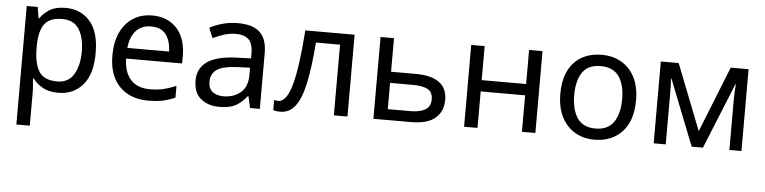

<svg xmlns="http://www.w3.org/2000/svg" viewBox="-47 -780 4993 1253"><g transform="rotate(5 2450.0 -153.0)"><path d="M85 -536H157L169 -463H173Q197 -498 235.5 -522Q274 -546 340 -546Q439 -546 499.5 -477Q560 -408 560 -269Q560 -131 499.5 -60.5Q439 10 339 10Q276 10 236 -13Q196 -36 173 -68H167Q168 -51 170.5 -25Q173 1 173 20V240H85ZM173 -286V-269Q173 -170 205.5 -116.5Q238 -63 326 -63Q399 -63 434 -121.5Q469 -180 469 -270Q469 -363 434 -417.5Q399 -472 324 -472Q242 -472 208 -426Q174 -380 173 -286Z M907 -546Q975 -546 1025 -516Q1075 -486 1101.5 -431.5Q1128 -377 1128 -304V-251H761Q763 -160 807.5 -112.5Q852 -65 932 -65Q983 -65 1022.5 -74.5Q1062 -84 1104 -102V-25Q1063 -7 1023 1.5Q983 10 928 10Q851 10 793 -21Q735 -52 702.5 -113Q670 -174 670 -264Q670 -352 699.5 -415Q729 -478 782.5 -512Q836 -546 907 -546ZM906 -474Q843 -474 806.5 -433.5Q770 -393 763 -321H1036Q1035 -389 1004 -431.5Q973 -474 906 -474Z M1467 -545Q1565 -545 1612 -502Q1659 -459 1659 -365V0H1595L1578 -76H1574Q1539 -32 1500 -11Q1461 10 1394 10Q1321 10 1273 -28.5Q1225 -67 1225 -149Q1225 -229 1288 -272.5Q1351 -316 1482 -320L1573 -323V-355Q1573 -422 1544 -448Q1515 -474 1462 -474Q1420 -474 1382 -461.5Q1344 -449 1311 -433L1284 -499Q1319 -518 1367 -531.5Q1415 -545 1467 -545ZM1572 -262 1493 -259Q1393 -255 1354.5 -227Q1316 -199 1316 -148Q1316 -103 1343.5 -82Q1371 -61 1414 -61Q1481 -61 1526.5 -98.5Q1572 -136 1572 -214Z M2233 0H2144V-463H1986Q1973 -294 1950 -190.5Q1927 -87 1888.5 -40Q1850 7 1793 7Q1780 7 1767.5 5.5Q1755 4 1747 0V-66Q1753 -64 1760 -63Q1767 -62 1774 -62Q1828 -62 1860.5 -177Q1893 -292 1910 -536H2233Z M2403 0V-536H2491V-316H2650Q2859 -316 2859 -164Q2859 -89 2808.5 -44.5Q2758 0 2646 0ZM2491 -243V-71H2642Q2699 -71 2735 -91Q2771 -111 2771 -159Q2771 -208 2737 -225.5Q2703 -243 2640 -243Z M2997 0V-536H3085V-313H3376V-536H3464V0H3376V-239H3085V0Z M4100 -269Q4100 -136 4032.5 -63Q3965 10 3850 10Q3779 10 3723.5 -22.5Q3668 -55 3636 -117.5Q3604 -180 3604 -269Q3604 -402 3670.5 -474Q3737 -546 3853 -546Q3925 -546 3981 -513.5Q4037 -481 4068.5 -419.5Q4100 -358 4100 -269ZM3695 -269Q3695 -174 3732.5 -118.5Q3770 -63 3852 -63Q3933 -63 3971 -118.5Q4009 -174 4009 -269Q4009 -364 3971 -418Q3933 -472 3851 -472Q3769 -472 3732 -418Q3695 -364 3695 -269Z M4239 0V-536H4356L4525 -105L4697 -536H4814V0H4735V-342Q4735 -363 4736.5 -385.5Q4738 -408 4740 -431H4737L4562 0H4488L4318 -431H4315Q4318 -386 4318 -339V0Z"/></g></svg>

Font: BC Sans
Style: Regular
Weight: 400
Designer: Monotype Design Team
Province of B.C.
Foundry: Monotype Imaging Inc.
Version: Version 2.000;GOOG;noto-source:20170915:90ef993387c0